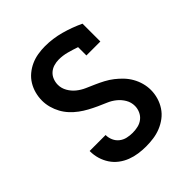

<svg xmlns="http://www.w3.org/2000/svg" viewBox="-206 -873 1012 1012"><g transform="rotate(-45 300.0 -367.5)"><path d="M299 8Q271 8 243 4Q215 0 189 -10Q163 -20 140.5 -37Q118 -54 102.5 -77.5Q87 -101 79 -128Q71 -155 71 -183V-186H190V-185Q190 -165 198.5 -146Q207 -127 223 -114.5Q239 -102 259 -97.5Q279 -93 299 -93Q319 -93 339 -97.5Q359 -102 375 -114.5Q391 -127 399.5 -146Q408 -165 408 -185Q408 -212 394.5 -235Q381 -258 360.5 -274.5Q340 -291 316 -301Q292 -311 268 -322Q244 -333 221 -345.5Q198 -358 177 -373.5Q156 -389 138 -408.5Q120 -428 107.5 -451Q95 -474 88 -499.5Q81 -525 81 -551Q81 -578 88 -604.5Q95 -631 109 -654Q123 -677 144 -694.5Q165 -712 189.5 -723Q214 -734 241 -738.5Q268 -743 295 -743Q353 -743 409.5 -727.5Q466 -712 519 -687V-554H415V-616Q386 -626 356.5 -634Q327 -642 297 -642Q278 -642 259.5 -636.5Q241 -631 227 -618.5Q213 -606 206 -588Q199 -570 199 -551Q199 -525 212.5 -501.5Q226 -478 246.5 -461.5Q267 -445 291 -434.5Q315 -424 339 -413.5Q363 -403 386.5 -390.5Q410 -378 430.5 -362Q451 -346 469 -327Q487 -308 500 -285Q513 -262 520 -236.5Q527 -211 527 -185Q527 -157 519 -129.5Q511 -102 495.5 -78.5Q480 -55 457.5 -38Q435 -21 409 -10.5Q383 0 355 4Q327 8 299 8Z"/></g></svg>

Font: Iosevka Book
Style: Bold
Weight: 700
Designer: Belleve Invis
Foundry: Belleve Invis
Version: Version 28.0.7; ttfautohint (v1.8.3)